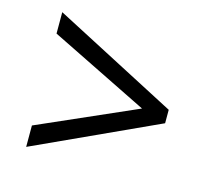

<svg xmlns="http://www.w3.org/2000/svg" viewBox="-78 -661 748 676"><g transform="rotate(15 296.0 -322.5)"><path d="M70 -155 429 -313 70 -490V-568L521 -333V-284L70 -77Z"/></g></svg>

Font: hexukannada05
Style: Book
Weight: 400
Designer: Jelle Bosma - Monotype Design Team
Foundry: Monotype Imaging Inc.
Version: Version 2.003